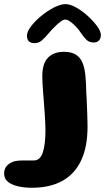

<svg xmlns="http://www.w3.org/2000/svg" viewBox="-120 -656 502 908"><path d="M30.5 232Q-4.5 232 -34.2 225.2Q-64 218.5 -82.2 204Q-100.5 189.5 -100.5 165.5Q-100.5 140.5 -86.2 126.5Q-72 112.5 -51 106.5Q-33.5 102.5 -10 102.8Q13.5 103 39 103Q70 103 82.5 65Q95 27 95 -41.5Q95 -58.5 93.8 -79.8Q92.5 -101 91 -125Q89.5 -149 87.5 -173.8Q85.5 -198.5 83.8 -221.2Q82 -244 81 -263Q80 -282 80 -295Q80 -356 107.2 -383.5Q134.5 -411 182.5 -411Q218.5 -411 239.8 -397Q261 -383 271 -357.2Q281 -331.5 284.2 -295.8Q287.5 -260 288 -216.5Q289 -205 289.8 -189Q290.5 -173 291.2 -155Q292 -137 292.5 -118.8Q293 -100.5 293.5 -84.8Q294 -69 294 -58Q294 39.5 263.2 103.8Q232.5 168 174 200Q115.5 232 30.5 232ZM43 -452Q7.5 -452 7.5 -487.5Q7.5 -506 26.5 -531.2Q45.5 -556.5 74.8 -580.5Q104 -604.5 135 -620.5Q166 -636.5 190 -636.5Q211.5 -636.5 240.2 -620.5Q269 -604.5 295.5 -580.2Q322 -556 339.5 -531.8Q357 -507.5 357 -490.5Q357 -474 348 -464.5Q339 -455 323.5 -455Q302.5 -455 289.5 -467.2Q276.5 -479.5 261.5 -502Q252.5 -516 239 -530.2Q225.5 -544.5 212 -554Q198.5 -563.5 188.5 -563.5Q179.5 -563.5 165.2 -552.8Q151 -542 135.5 -526.2Q120 -510.5 107.5 -495.5Q90 -475 76.2 -463.5Q62.5 -452 43 -452Z"/></svg>

Font: Gluten SemiBold
Style: Regular
Weight: 600
Designer: Tyler Finck
Foundry: Etcetera Type Company
Version: Version 1.300